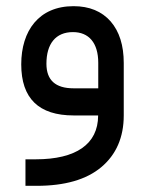

<svg xmlns="http://www.w3.org/2000/svg" viewBox="-20 -374 470 622"><path d="M380.9 -169.9C380.9 -227.1 366.7 -272 338.4 -304.7C309.6 -337.4 269.5 -354 218.3 -354C105.5 -354 48.8 -273.9 48.8 -165.5C48.8 -55.2 105.5 0 218.8 0H297.9V1C297.4 92.8 226.6 142.1 95.7 142.1H62.5V228H98.6C189.9 228 259.8 208 308.1 167.5C356.4 127 380.9 70.8 380.9 0ZM130.4 -167.5C130.4 -231.9 160.2 -270 216.3 -270C267.6 -270 298.3 -235.4 298.3 -170.4V-87.9H218.3C159.7 -87.9 130.4 -114.3 130.4 -167.5Z"/></svg>

Font: Shabnam
Style: Regular
Weight: 400
Foundry: DejaVu fonts team - Redesigned by Saber Rastikerdar - Based on Vazir font
Version: Version 5.0.1